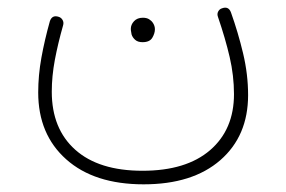

<svg xmlns="http://www.w3.org/2000/svg" viewBox="-20 -253 743 498"><path d="M352.5 225.1Q224.6 225.1 151.9 160.4Q79.1 95.7 79.1 -13.2Q79.1 -57.6 87.4 -103.5Q95.7 -149.4 109.4 -198.2Q115.2 -214.8 131.8 -209.5Q138.7 -207.5 142.3 -201.2Q146 -194.8 143.6 -187Q130.4 -140.6 122.3 -97.9Q114.3 -55.2 114.3 -15.1Q114.3 81.1 175.3 135.5Q236.3 189.9 349.6 189.9Q462.9 189.9 524.9 136.5Q586.9 83 586.9 -8.8Q586.9 -56.6 575.7 -105Q564.5 -153.3 545.4 -209Q542.5 -216.8 545.9 -223.1Q549.3 -229.5 555.7 -231.4Q572.8 -237.8 579.1 -220.7Q597.7 -168.5 610.6 -114.3Q623.5 -60.1 623.5 -6.3Q623.5 99.6 551.5 162.4Q479.5 225.1 352.5 225.1ZM319.3 -178.2Q319.3 -189 327.6 -198Q335.9 -207 350.6 -207Q360.4 -207 366.7 -203.1Q373 -199.2 376.5 -193.8Q381.8 -186 381.8 -177.2Q381.8 -166.5 375 -155Q368.2 -143.6 349.6 -143.6Q337.4 -143.6 330.6 -149.7Q323.7 -155.8 321.3 -163.6Q320.8 -167 320.1 -170.7Q319.3 -174.3 319.3 -178.2Z"/></svg>

Font: Mikhak ExtraLight
Style: Regular
Weight: 200
Designer: Amin Abedi
Version: Version 3.3